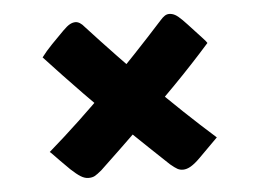

<svg xmlns="http://www.w3.org/2000/svg" viewBox="-38 -556 677 506"><g transform="rotate(-5 300.0 -303.0)"><path d="M178 -509Q190 -509 202 -494Q277 -412 359.5 -329Q442 -246 523 -174Q512 -163 498.5 -149.5Q485 -136 473 -124Q459 -110 448 -103.5Q437 -97 427 -97Q419 -97 412.5 -100.5Q406 -104 394 -114Q343 -162 289 -214Q235 -266 183 -319.5Q131 -373 84 -424Q96 -440 112 -456.5Q128 -473 145 -490Q156 -501 163.5 -505Q171 -509 178 -509ZM81 -174Q164 -246 245.5 -328.5Q327 -411 402 -494Q409 -502 414.5 -505.5Q420 -509 426 -509Q434 -509 441.5 -505Q449 -501 460 -490Q464 -486 472.5 -477Q481 -468 491 -457Q501 -446 509.5 -437Q518 -428 520 -424Q474 -372 422 -319Q370 -266 317 -214.5Q264 -163 212 -114Q200 -104 193.5 -100.5Q187 -97 177 -97Q167 -97 156.5 -103.5Q146 -110 131 -124Q128 -127 121 -134Q114 -141 106 -149Q98 -157 91 -164.5Q84 -172 81 -174Z"/></g></svg>

Font: Rec Mono Semicasual
Style: Bold
Weight: 700
Version: Version 1.085; ttfautohint (v1.8.4.7-5d5b)